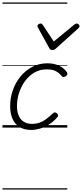

<svg xmlns="http://www.w3.org/2000/svg" viewBox="-20 -1030 662 1550"><path d="M232 19Q175 19 137 -5Q99 -29 80.5 -72Q62 -115 62 -173Q62 -240 83.5 -301.5Q105 -363 145 -412Q185 -461 240.5 -490Q296 -519 363 -519Q418 -519 459 -498.5Q500 -478 520 -447Q526 -438 524 -431Q522 -424 512 -415Q501 -408 493 -408Q485 -408 478 -416Q459 -440 432 -455Q405 -470 357 -470Q302 -470 258 -444.5Q214 -419 182.5 -376Q151 -333 134 -280.5Q117 -228 117 -174Q117 -132 130 -99Q143 -66 170.5 -48Q198 -30 239 -30Q271 -30 298.5 -39.5Q326 -49 352.5 -68.5Q379 -88 408 -116Q417 -124 425 -122.5Q433 -121 440 -115Q448 -108 449 -100Q450 -92 442 -83Q411 -47 374.5 -24.5Q338 -2 301.5 8.5Q265 19 232 19ZM599 -840Q608 -840 615 -833.5Q622 -827 622 -819Q622 -813 619.5 -809.5Q617 -806 613 -802L432 -639Q424 -631 417 -628.5Q410 -626 402 -626Q395 -626 389 -629Q383 -632 378 -641L288 -804Q285 -808 283.5 -812Q282 -816 282 -820Q282 -829 291 -834.5Q300 -840 307 -840Q314 -840 317.5 -837.5Q321 -835 325 -830L414 -695L578 -830Q585 -835 589.5 -837.5Q594 -840 599 -840ZM0 490H523V500H0ZM0 -20H523V0H0ZM0 -505H523V-500H0ZM0 -1010H523V-1000H0Z"/></svg>

Font: Playwrite MX Guides
Style: Regular
Weight: 400
Designer: Veronika Burian, José Scaglione
Foundry: TypeTogether
Version: Version 1.003